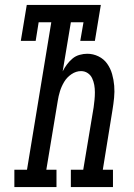

<svg xmlns="http://www.w3.org/2000/svg" viewBox="-20 -755 540 775"><path d="M38 0V-70H89L187 -665H136L124 -590H64L88 -735H387L363 -590H304L317 -665H266L233 -467Q240 -481 250 -494.5Q260 -508 272.5 -518.5Q285 -529 301 -533.5Q317 -538 332 -538Q356 -538 377.5 -527.5Q399 -517 412.5 -498Q426 -479 432.5 -456Q439 -433 441 -409Q443 -385 440.5 -360Q438 -335 434 -311L395 -70H436V0H266V-70H316L358 -322Q360 -337 361.5 -352Q363 -367 363 -382.5Q363 -398 360.5 -412Q358 -426 352 -439Q346 -452 334 -460Q322 -468 307 -468Q287 -468 268.5 -455.5Q250 -443 239 -424.5Q228 -406 222 -386.5Q216 -367 213 -347L167 -70H208V0Z"/></svg>

Font: Iosevka Curly Slab Oblique
Style: Regular
Weight: 400
Italic angle: -9°
Monospace: yes
Designer: Belleve Invis
Foundry: Belleve Invis
Version: Version 11.1.0; ttfautohint (v1.8.3)